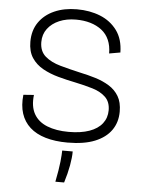

<svg xmlns="http://www.w3.org/2000/svg" viewBox="-59 -719 736 983"><g transform="rotate(5 309.0 -227.5)"><path d="M307 12Q243 12 194 -2.5Q145 -17 113.5 -45.5Q82 -74 68.5 -115.5Q55 -157 61 -212L115 -216Q108 -157 129.5 -118.5Q151 -80 197.5 -61.5Q244 -43 308 -43Q371 -43 414.5 -58.5Q458 -74 480.5 -103Q503 -132 503 -171Q503 -214 477.5 -238.5Q452 -263 410.5 -275.5Q369 -288 321 -298Q276 -307 232 -319Q188 -331 152 -351Q116 -371 94.5 -403.5Q73 -436 73 -486Q73 -544 101.5 -585.5Q130 -627 180.5 -649.5Q231 -672 297 -672Q363 -672 416.5 -650.5Q470 -629 503 -584.5Q536 -540 537 -471L480 -461Q480 -500 467 -530Q454 -560 429 -579.5Q404 -599 370.5 -609Q337 -619 296 -619Q248 -619 210.5 -603Q173 -587 151 -558Q129 -529 129 -489Q129 -442 159 -416Q189 -390 237.5 -376.5Q286 -363 339 -351Q382 -342 421 -330Q460 -318 491.5 -298.5Q523 -279 541.5 -248Q560 -217 560 -169Q560 -114 531.5 -73.5Q503 -33 447.5 -10.5Q392 12 307 12ZM263 217Q276 152 280 113Q284 74 284 55H338Q338 86 330.5 127.5Q323 169 308 217Z"/></g></svg>

Font: Bricolage Grotesque ExtraLight
Style: Regular
Weight: 250
Designer: Mathieu Triay
Foundry: Atelier Triay
Version: Version 1.000;gftools[0.9.30]